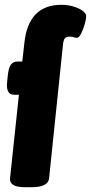

<svg xmlns="http://www.w3.org/2000/svg" viewBox="-20 -780 380 802"><path d="M87 2Q49 2 34.5 -8Q20 -18 22 -36L59 -384H40Q3 -384 10 -440L13 -468Q16 -497 25.5 -510Q35 -523 54 -523H73L82 -602Q99 -760 237 -760Q262 -760 286 -753Q310 -746 325 -735Q340 -724 340 -712Q340 -701 334 -679.5Q328 -658 319 -640Q310 -622 301 -622Q293 -622 287.5 -624.5Q282 -627 271 -627Q257 -627 251 -620Q245 -613 243 -593L185 -35Q181 2 112 2Z"/></svg>

Font: Asap Condensed Condensed ExtraBold
Style: Italic
Weight: 800
Width: 3
Italic angle: -6°
Designer: Pablo Cosgaya
Foundry: Omnibus-Type
Version: Version 3.001; ttfautohint (v1.8.4.7-5d5b)